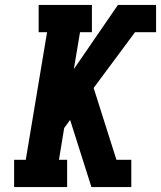

<svg xmlns="http://www.w3.org/2000/svg" viewBox="-20 -755 650 775"><path d="M37 0V-110H84L170 -625H136V-735H351V-625H303L278 -476L456 -735H610V-625H525L358 -400L450 -110H510V0H349L263 -271L239 -238L218 -110H251V0Z"/></svg>

Font: Iosevka Slab XBdEx
Style: Italic
Weight: 800
Width: 7
Italic angle: -9°
Monospace: yes
Designer: Belleve Invis
Foundry: Belleve Invis
Version: Version 11.1.1; ttfautohint (v1.8.3)